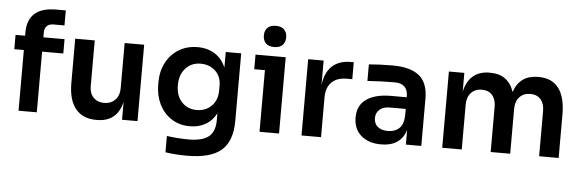

<svg xmlns="http://www.w3.org/2000/svg" viewBox="-56 -953 4121 1362"><g transform="rotate(5 2004.0 -272.5)"><path d="M296 -738H364V-631H286Q255 -631 238.5 -614.5Q222 -598 222 -568V-534H373V-432H222V0H92V-432H24V-534H92V-556Q92 -738 296 -738Z M448 -229V-544H587V-217Q587 -167 615.5 -137.5Q644 -108 691 -108Q740 -108 770 -139Q800 -170 800 -223V-544H939V0H829V-126Q794 17 651 17H645Q550 17 499 -45.5Q448 -108 448 -229Z M1156 203V87Q1242 98 1310 98Q1410 98 1454.5 61.5Q1499 25 1499 -56V-105Q1472 -52 1423.5 -24Q1375 4 1311 4Q1238 4 1181.5 -32Q1125 -68 1094 -130.5Q1063 -193 1063 -269V-290Q1063 -366 1095.5 -428Q1128 -490 1186 -525Q1244 -560 1319 -560Q1390 -560 1442 -527Q1494 -494 1520 -432V-543H1630V-64Q1630 83 1553.5 148.5Q1477 214 1311 214Q1228 214 1156 203ZM1497 -267V-302Q1497 -368 1454.5 -406.5Q1412 -445 1351 -445Q1285 -445 1243.5 -399.5Q1202 -354 1202 -279Q1202 -204 1243.5 -159.5Q1285 -115 1351 -115Q1413 -115 1455 -156Q1497 -197 1497 -267Z M1808 -439H1732V-543H1947V0H1808ZM1779 -684Q1779 -718 1799 -738.5Q1819 -759 1859 -759Q1898 -759 1918 -738.5Q1938 -718 1938 -684Q1938 -649 1918 -628.5Q1898 -608 1859 -608Q1819 -608 1799 -628.5Q1779 -649 1779 -684Z M2107 -543H2217V-366Q2227 -457 2276.5 -503.5Q2326 -550 2411 -550H2431V-429H2393Q2322 -429 2284 -391Q2246 -353 2246 -283V0H2107Z M2850 -104Q2832 -46 2788 -16Q2744 14 2675 14Q2585 14 2531.5 -32.5Q2478 -79 2478 -161Q2478 -248 2541 -291.5Q2604 -335 2716 -335H2827V-340Q2827 -433 2733 -433Q2637 -433 2539 -426V-544Q2620 -551 2708 -551Q2835 -551 2897.5 -500Q2960 -449 2960 -337V0H2850ZM2714 -85Q2762 -85 2793 -112Q2824 -139 2827 -201V-252H2714Q2667 -252 2641 -229Q2615 -206 2615 -168Q2615 -130 2641 -107.5Q2667 -85 2714 -85Z M3109 -543H3219V-410Q3236 -484 3280.5 -522Q3325 -560 3396 -560H3402Q3531 -560 3572 -438Q3613 -560 3742 -560H3748Q3842 -560 3890 -496.5Q3938 -433 3938 -310V0H3799V-323Q3799 -375 3772.5 -405Q3746 -435 3699 -435Q3650 -435 3621.5 -403.5Q3593 -372 3593 -319V0H3454V-323Q3454 -375 3427.5 -405Q3401 -435 3354 -435Q3305 -435 3276.5 -403.5Q3248 -372 3248 -319V0H3109Z"/></g></svg>

Font: Sora-SIA SemiBold
Style: Regular
Weight: 600
Designer: Jonathan Barnbrook, Julián Moncada
Foundry: Barnbrook Fonts
Version: Version 2.000